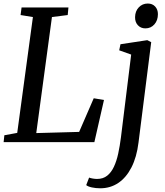

<svg xmlns="http://www.w3.org/2000/svg" viewBox="-21 -784 910 1059"><path d="M-1 0 3 -38 74 -51 160.5 -690 92.5 -701 98 -743H356.5L352.5 -701L265.5 -690L179 -50L415.5 -56.5L496 -242L552.5 -232.5L499.5 0ZM743 2Q733 83 704 139.5Q675 196 631.2 225.2Q587.5 254.5 532 254.5Q507.5 254.5 485.8 249.8Q464 245 454.5 237L470.5 195.5Q477.5 198.5 490.5 200.8Q503.5 203 514.5 203Q547.5 203 570 185.2Q592.5 167.5 607.2 136Q622 104.5 631 63Q640 21.5 646 -26L702.5 -483L636.5 -506.5L643.5 -540L791.5 -562.5L813 -551.5ZM781 -627.5Q755.5 -627.5 739.5 -644.8Q723.5 -662 724 -689.5Q724.5 -722.5 744.5 -743.5Q764.5 -764.5 794 -764.5Q819.5 -764.5 834.8 -748Q850 -731.5 850 -706Q850 -671.5 830.5 -649.5Q811 -627.5 781 -627.5Z"/></svg>

Font: Merriweather 28pt
Style: Italic
Weight: 400
Italic angle: -7.8°
Version: Version 2.101